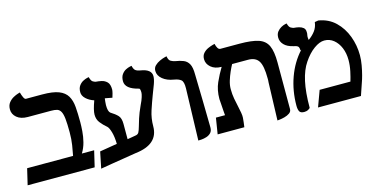

<svg xmlns="http://www.w3.org/2000/svg" viewBox="-64 -894 2414 1223"><g transform="rotate(-15 1143.5 -282.5)"><path d="M238 -535Q309 -535 347.5 -520Q386 -505 403.5 -475.5Q421 -446 424.5 -402.5Q428 -359 428 -302Q428 -277 425.5 -242.5Q423 -208 414 -172.5Q405 -137 386 -106H467L442 0H0L25 -106H328Q334 -136 340 -173.5Q346 -211 346 -257Q346 -314 342.5 -346.5Q339 -379 330 -395Q321 -411 306 -415.5Q291 -420 267 -420H114Q68 -420 42 -442Q16 -464 16 -496Q16 -523 29.5 -540Q43 -557 60.5 -566.5Q78 -576 91.5 -580Q105 -584 105 -584Q110 -565 117 -550Q124 -535 132 -535Z M744 -128Q761 -130 767.5 -141.5Q774 -153 781 -178Q786 -196 796 -228Q806 -260 828 -308Q841 -334 847 -354Q853 -374 853 -382Q853 -410 845 -411Q758 -432 758 -483Q758 -511 770 -527.5Q782 -544 797 -551.5Q812 -559 824 -561.5Q836 -564 836 -564Q841 -542 850.5 -533.5Q860 -525 883 -521Q954 -510 954 -465Q954 -444 943 -413.5Q932 -383 918 -348Q902 -306 886 -257.5Q870 -209 870 -156Q870 -37 718 -20Q683 -14 641 -7.5Q599 -1 557 6Q515 13 480 19L502 -89L617 -108Q616 -155 607 -186Q598 -217 588 -227Q562 -249 545 -271Q528 -293 528 -324Q528 -353 550 -413Q519 -423 498 -442.5Q477 -462 477 -486Q477 -512 488.5 -528Q500 -544 515.5 -552Q531 -560 542.5 -562.5Q554 -565 554 -565Q561 -538 572.5 -532Q584 -526 589 -525Q607 -524 627.5 -519.5Q648 -515 663 -500Q678 -485 678 -450Q678 -443 674 -426.5Q670 -410 666 -399Q648 -403 635.5 -405Q623 -407 618 -408Q617 -397 615.5 -386Q614 -375 614 -364Q614 -322 628 -312H627Q658 -293 674.5 -275.5Q691 -258 691 -220V-119Q705 -121 718 -123.5Q731 -126 744 -128Z M1124 6 1134 -336Q1135 -379 1120 -391.5Q1105 -404 1075 -409Q1030 -416 1002 -439Q974 -462 974 -493Q974 -514 988 -527.5Q1002 -541 1020.5 -549.5Q1039 -558 1053 -561.5Q1067 -565 1067 -565Q1071 -538 1085.5 -530.5Q1100 -523 1111 -521Q1143 -516 1165.5 -507Q1188 -498 1200.5 -475.5Q1213 -453 1213 -406Q1215 -318 1217 -230Q1219 -142 1220 -55Q1220 -32 1208 -19.5Q1196 -7 1178.5 -1.5Q1161 4 1145.5 5Q1130 6 1124 6Z M1644 13 1652 -236Q1653 -243 1653 -249.5Q1653 -256 1653 -262Q1653 -345 1632.5 -377Q1612 -409 1563 -409H1458Q1448 -391 1436.5 -365Q1425 -339 1416.5 -311Q1408 -283 1408 -257Q1408 -223 1413.5 -193Q1419 -163 1425 -137Q1430 -115 1433.5 -94.5Q1437 -74 1436 -61Q1435 -47 1433 -30.5Q1431 -14 1429 0H1253L1270 -106H1330Q1329 -114 1328.5 -123.5Q1328 -133 1327 -143Q1326 -166 1324 -187.5Q1322 -209 1322 -214Q1322 -274 1343 -321Q1364 -368 1389 -409Q1345 -409 1319 -431.5Q1293 -454 1293 -485Q1293 -509 1306.5 -524Q1320 -539 1338 -547Q1356 -555 1369.5 -558.5Q1383 -562 1383 -562Q1387 -544 1394 -533Q1401 -522 1411 -522H1536Q1617 -522 1661 -507.5Q1705 -493 1722.5 -454.5Q1740 -416 1740 -344V-37Q1740 -20 1725.5 -10Q1711 0 1692 5Q1673 10 1658.5 11.5Q1644 13 1644 13Z M2036 -531 2060 -535Q2126 -524 2170 -481.5Q2214 -439 2236.5 -378.5Q2259 -318 2259 -253Q2259 -222 2253 -188Q2247 -154 2239.5 -126Q2232 -98 2227 -85Q2220 -65 2212.5 -42.5Q2205 -20 2198 0H1915L1954 -106H2157Q2165 -132 2173 -169Q2181 -206 2181 -242Q2181 -287 2166 -323Q2151 -359 2124.5 -380.5Q2098 -402 2063 -402Q2032 -402 1994.5 -375Q1957 -348 1925 -300Q1894 -255 1878.5 -184.5Q1863 -114 1863 -13Q1863 -9 1851 -2Q1839 5 1824 5Q1799 5 1792 -9Q1785 -23 1785 -46Q1785 -144 1816.5 -231.5Q1848 -319 1907 -383L1901 -380Q1901 -400 1893.5 -407Q1886 -414 1864 -418Q1825 -427 1805 -448Q1785 -469 1785 -495Q1785 -519 1796.5 -533.5Q1808 -548 1822.5 -556Q1837 -564 1848.5 -566.5Q1860 -569 1860 -569Q1867 -544 1877.5 -538Q1888 -532 1896 -530Q1913 -529 1930 -525Q1947 -521 1958.5 -511.5Q1970 -502 1970 -483Q1970 -478 1970 -473.5Q1970 -469 1968 -464L1969 -465Q1968 -462 1967.5 -459Q1967 -456 1967 -452Q1967 -447 1967.5 -441.5Q1968 -436 1969 -431Q1996 -450 2014 -474Q2032 -498 2036 -531Z"/></g></svg>

Font: Libertinus Serif SemiBold
Style: Regular
Weight: 600
Designer: Philipp H. Poll, Khaled Hosny
Foundry: Caleb Maclennan
Version: Version 7.051;RELEASE